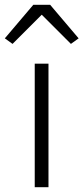

<svg xmlns="http://www.w3.org/2000/svg" viewBox="-51 -776 346 796"><path d="M93 0V-512H150V0ZM157 -756 275 -617 243 -594 122 -715 1 -594 -31 -617 87 -756Z"/></svg>

Font: IBM Plex Sans Thai Light
Style: Regular
Weight: 300
Designer: Mike Abbink, Paul van der Laan, Pieter van Rosmalen, Ben Mitchell, Mark Frömberg
Foundry: Bold Monday
Version: Version 1.2